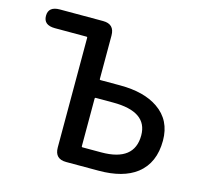

<svg xmlns="http://www.w3.org/2000/svg" viewBox="-106 -854 1025 971"><g transform="rotate(15 406.5 -368.5)"><path d="M321 0Q261 0 261 -60V-634Q261 -639 256 -639H91Q31 -639 31 -688Q31 -737 91 -737H317Q377 -737 377 -677V-450Q377 -445 382 -445H485Q610 -445 684 -394Q766 -338 766 -231Q766 -114 689 -54Q619 0 491 0ZM377 -98Q377 -93 382 -93H480Q653 -93 653 -228Q653 -352 473 -352H382Q377 -352 377 -347Z"/></g></svg>

Font: Resource Han Rounded KR Medium
Style: Regular
Weight: 500
Designer: Cyano Hao (round all glyphs); Ryoko NISHIZUKA 西塚涼子 (kana, bopomofo & ideographs); Paul D. Hunt (Latin, Greek & Cyrillic)
Foundry: Cyano Hao
Version: 0.990